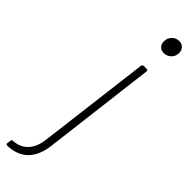

<svg xmlns="http://www.w3.org/2000/svg" viewBox="-374 -693 894 894"><g transform="rotate(45 73.0 -245.5)"><path d="M116 -649Q116 -671 130.5 -686Q145 -701 166 -701Q183 -701 194 -690Q205 -679 205 -661Q205 -639 190 -624.5Q175 -610 154 -610Q137 -610 126.5 -621Q116 -632 116 -649ZM-64 200 -62 185Q-62 175 -52 175Q-8 173 19 143.5Q46 114 52 64L121 -492Q121 -496 124 -499Q127 -502 131 -502H150Q160 -502 158 -492L90 63Q73 206 -56 210Q-66 210 -64 200Z"/></g></svg>

Font: Barlow Semi Condensed ExLight
Style: Italic
Weight: 275
Width: 4
Italic angle: -7°
Designer: Jeremy Tribby
Foundry: Tribby Type
Version: Version 1.408